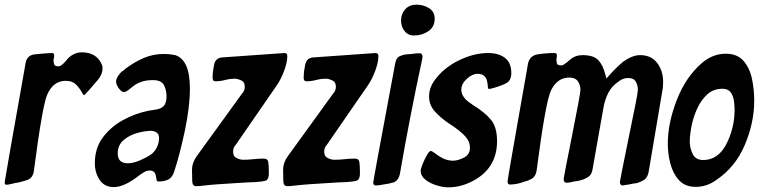

<svg xmlns="http://www.w3.org/2000/svg" viewBox="-34 -794 3270 822"><path d="M-7 -3Q-14 -3 -14 -14Q-14 -21 76 -526Q82 -556 112 -561Q169 -567 189 -567Q198 -567 198 -556Q198 -546 195 -538Q195 -527 198 -518.5Q201 -510 215 -510Q223 -510 228 -514Q233 -518 237.5 -522Q242 -526 248 -533Q261 -551 279 -560.5Q297 -570 316 -570Q381 -570 403 -515Q405 -507 405 -501Q405 -476 385 -452Q334 -392 328 -388Q327 -387 326.5 -386.5Q326 -386 326 -386Q326 -386 324.5 -387Q323 -388 322.5 -389Q322 -390 321 -391Q309 -414 292.5 -431Q276 -448 248 -448Q195 -448 169 -391Q148 -346 111 -62Q107 -33 84 -24Q71 -19 42 -12Q36 -12 21 -8Q1 -3 -7 -3Z M453 7Q413 7 392.5 -24Q372 -55 372 -95Q372 -159 405.5 -204.5Q439 -250 491 -279Q543 -308 602 -320H604Q610 -322 616 -322L639 -326Q662 -331 670.5 -345Q679 -359 679 -380Q679 -408 668 -429.5Q657 -451 621 -451Q591 -451 570.5 -443.5Q550 -436 536.5 -425Q523 -414 513.5 -407Q504 -400 496 -400Q486 -400 474.5 -416Q463 -432 463 -445Q463 -456 472 -469.5Q481 -483 491 -490Q498 -494 503 -500Q541 -528 581 -545.5Q621 -563 669 -563Q692 -563 716 -558Q779 -538 779 -416Q779 -337 757.5 -235Q736 -133 711 -57Q703 -34 686.5 -25.5Q670 -17 645 -17Q638 -17 637 -21Q636 -25 636 -26Q636 -27 635.5 -29.5Q635 -32 634.5 -33Q634 -34 634 -37.5Q634 -41 633 -42Q629 -64 607 -64Q595 -64 583 -57Q571 -50 558 -40Q497 7 453 7ZM513 -95Q536 -95 564 -107Q592 -119 610 -131Q628 -143 637.5 -163Q647 -183 647 -203Q647 -220 636 -227Q625 -234 613 -234Q589 -234 555 -225Q521 -216 495.5 -194.5Q470 -173 470 -137Q470 -95 513 -95Z M806 3Q790 3 789 -17L788 -67Q788 -97 808 -125L1002 -393Q1014 -405 1014 -423Q1014 -443 998.5 -450Q983 -457 972 -457Q950 -457 929.5 -451.5Q909 -446 887 -446Q877 -446 876 -460Q876 -485 881 -507L882 -514Q887 -545 915 -548L1184 -567Q1196 -567 1196 -554Q1196 -527 1182.5 -491Q1169 -455 1152 -430L976 -175Q964 -163 964 -145Q964 -124 979.5 -117Q995 -110 1007 -110Q1030 -110 1051.5 -112.5Q1073 -115 1096 -115Q1112 -115 1114.5 -100.5Q1117 -86 1117 -52Q1117 -31 1108 -23Q1099 -15 1024 -13L975 -10Q883 -5 834 1Q820 3 806 3Z M1196 3Q1180 3 1179 -17L1178 -67Q1178 -97 1198 -125L1392 -393Q1404 -405 1404 -423Q1404 -443 1388.5 -450Q1373 -457 1362 -457Q1340 -457 1319.5 -451.5Q1299 -446 1277 -446Q1267 -446 1266 -460Q1266 -485 1271 -507L1272 -514Q1277 -545 1305 -548L1574 -567Q1586 -567 1586 -554Q1586 -527 1572.5 -491Q1559 -455 1542 -430L1366 -175Q1354 -163 1354 -145Q1354 -124 1369.5 -117Q1385 -110 1397 -110Q1420 -110 1441.5 -112.5Q1463 -115 1486 -115Q1502 -115 1504.5 -100.5Q1507 -86 1507 -52Q1507 -31 1498 -23Q1489 -15 1414 -13L1365 -10Q1273 -5 1224 1Q1210 3 1196 3Z M1738 -642Q1713 -642 1698 -661Q1683 -680 1683 -706Q1683 -735 1701 -754.5Q1719 -774 1748 -774Q1779 -774 1803 -759Q1827 -744 1827 -714Q1827 -679 1800 -660.5Q1773 -642 1738 -642ZM1574 0Q1564 0 1564 -13Q1564 -21 1658 -523Q1663 -550 1682 -555Q1694 -561 1717 -562L1730 -563Q1746 -566 1762 -566Q1775 -566 1775 -550L1774 -543Q1721 -298 1678 -49Q1673 -24 1654 -14Q1632 -7 1606 -4Q1591 0 1574 0Z M1885 8Q1863 8 1835 -0.5Q1807 -9 1787 -25Q1767 -41 1767 -63Q1767 -70 1775 -90.5Q1783 -111 1793.5 -129.5Q1804 -148 1811 -148L1813 -147Q1818 -146 1842 -128Q1873 -106 1906 -106Q1926 -106 1952 -119Q1978 -132 1978 -162Q1978 -188 1959 -209Q1935 -236 1887 -266Q1852 -290 1827.5 -317Q1803 -344 1803 -381Q1803 -419 1828 -452Q1866 -504 1930.5 -535.5Q1995 -567 2056 -567Q2100 -567 2127.5 -546.5Q2155 -526 2155 -481Q2155 -450 2134.5 -438.5Q2114 -427 2074 -416Q2063 -413 2058 -413L2055 -418Q2055 -425 2054.5 -426.5Q2054 -428 2053.5 -432.5Q2053 -437 2053 -438Q2048 -478 2011 -478Q1988 -478 1964.5 -456.5Q1941 -435 1941 -410Q1941 -377 1983 -350L1993 -343Q2039 -315 2066.5 -283Q2094 -251 2094 -190Q2094 -70 1984 -16Q1936 8 1885 8Z M2632 0Q2620 0 2620 -15Q2620 -21 2657 -202Q2697 -392 2697 -410Q2697 -427 2688.5 -443.5Q2680 -460 2656 -460Q2634 -460 2617 -447Q2585 -426 2570 -396Q2555 -366 2549 -330L2503 -70Q2500 -53 2493 -44.5Q2486 -36 2475 -31Q2455 -21 2431 -18Q2426 -18 2406 -13Q2400 -13 2397 -12H2390Q2380 -12 2379 -27Q2379 -33 2414 -208Q2451 -393 2451 -409Q2451 -430 2440 -446Q2429 -462 2403 -462Q2353 -462 2326 -409Q2302 -362 2264 -68Q2260 -35 2237 -26Q2227 -20 2213 -17Q2179 -4 2149 -4Q2139 -4 2139 -18Q2139 -26 2227 -524Q2235 -555 2266 -561Q2304 -567 2340 -567Q2350 -567 2350 -558Q2350 -553 2349.5 -548.5Q2349 -544 2348.5 -543.5Q2348 -543 2348 -541Q2348 -530 2350.5 -522Q2353 -514 2368 -514Q2374 -514 2379 -517Q2390 -524 2406 -538Q2429 -558 2460 -558Q2506 -558 2526.5 -537.5Q2547 -517 2558 -474L2562 -458L2573 -470Q2601 -502 2634 -530Q2674 -558 2706 -558Q2754 -558 2779.5 -524.5Q2805 -491 2805 -443Q2805 -430 2804 -419L2743 -58Q2738 -34 2725 -25Q2712 -16 2692 -10Q2689 -9 2686 -9Q2683 -9 2676.5 -8Q2670 -7 2663 -5Q2660 -5 2657 -4Q2654 -3 2650 -3Q2646 -3 2640.5 -1.5Q2635 0 2632 0Z M2945 6Q2899 6 2873 -22.5Q2847 -51 2836 -93.5Q2825 -136 2825 -178Q2825 -267 2863.5 -366Q2902 -465 2972 -525Q3018 -564 3073 -564Q3123 -564 3149.5 -533Q3176 -502 3185.5 -456Q3195 -410 3195 -364Q3195 -268 3154.5 -173Q3114 -78 3032 -23Q2992 6 2945 6ZM2976 -109Q3046 -109 3082 -190Q3111 -254 3111 -324Q3111 -342 3108 -363Q3105 -384 3094 -399Q3083 -414 3059 -414Q3020 -414 2993.5 -389.5Q2967 -365 2950.5 -328.5Q2934 -292 2926.5 -253.5Q2919 -215 2919 -187Q2919 -161 2931.5 -135Q2944 -109 2976 -109Z"/></svg>

Font: Bangerz
Style: Regular
Weight: 400
Designer: vernon adams
Foundry: Vernon Adams
Version: Version 2.10;February 7, 2025;FontCreator 13.0.0.2683 64-bit